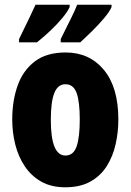

<svg xmlns="http://www.w3.org/2000/svg" viewBox="-20 -786 556 816"><path d="M483 -278Q483 -225 471.5 -173.5Q460 -122 434 -80.5Q408 -39 364.5 -14.5Q321 10 257 10Q198 10 155.5 -14Q113 -38 85.5 -79Q58 -120 45 -171.5Q32 -223 32 -278Q32 -358 55 -422.5Q78 -487 128 -525Q178 -563 259 -563Q360 -563 421.5 -489Q483 -415 483 -278ZM196 -276Q196 -125 258 -125Q292 -125 305.5 -163.5Q319 -202 319 -278Q319 -354 305.5 -391Q292 -428 258 -428Q226 -428 211 -391Q196 -354 196 -276ZM454 -756Q446 -737 423 -709.5Q400 -682 372 -654.5Q344 -627 321 -606H238V-620Q265 -674 283 -710.5Q301 -747 308 -766H454ZM276 -756Q267 -736 245 -709.5Q223 -683 194.5 -656Q166 -629 137 -606H61V-620Q88 -675 105.5 -711.5Q123 -748 131 -766H276Z"/></svg>

Font: Noto Sans Sinhala ExtraCondensed Black
Style: Regular
Weight: 900
Width: 2
Designer: Jelle Bosma - Monotype Design Team
Foundry: Monotype Imaging Inc.
Version: Version 2.006; ttfautohint (v1.8.4.7-5d5b)